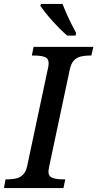

<svg xmlns="http://www.w3.org/2000/svg" viewBox="-41 -951 492 971"><path d="M-21 0 -13 -44H0Q23 -44 42.5 -49Q62 -54 76.5 -69Q91 -84 97 -114L201 -603Q203 -609 204 -618Q205 -627 205 -631Q205 -656 185 -663Q165 -670 133 -670H120L129 -714H431L421 -670H408Q387 -670 367 -665Q347 -660 333 -645.5Q319 -631 312 -600L208 -110Q207 -104 205.5 -96Q204 -88 204 -83Q204 -59 224.5 -51.5Q245 -44 276 -44H289L280 0ZM299 -771Q281 -786 262 -805Q243 -824 225 -844Q207 -864 191 -884Q175 -904 163 -921L166 -931H275Q283 -910 295 -883Q307 -856 320 -830Q333 -804 344 -784L341 -771Z"/></svg>

Font: ET Text
Style: Italic
Weight: 470
Italic angle: -12°
Designer: Monotype Design Team
Foundry: Monotype Imaging Inc.
Version: Version 2.009